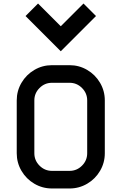

<svg xmlns="http://www.w3.org/2000/svg" viewBox="-20 -1070 690 1090"><path d="M175 -500V-200Q175 -159 204.5 -129.5Q234 -100 275 -100H375Q416 -100 445.5 -129.5Q475 -159 475 -200V-500Q475 -541 445.5 -570.5Q416 -600 375 -600H275Q234 -600 204.5 -570.5Q175 -541 175 -500ZM75 -500Q75 -554 102 -600Q129 -646 175 -673Q221 -700 275 -700H375Q429 -700 475 -673Q521 -646 548 -600Q575 -554 575 -500V-200Q575 -146 548 -100Q521 -54 475 -27Q429 0 375 0H275Q221 0 175 -27Q129 -54 102 -100Q75 -146 75 -200ZM196 -1050 325 -921 454 -1050 525 -979 325 -779 125 -979Z"/></svg>

Font: Monoikos Medium
Style: Regular
Weight: 500
Designer: Brian Krent
Version: Version 0.088